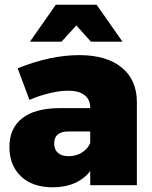

<svg xmlns="http://www.w3.org/2000/svg" viewBox="-20 -786 647 815"><path d="M561 -353V0H363V-60Q338 -27 297.5 -9Q257 9 204 9Q118 9 69 -37.5Q20 -84 20 -162Q20 -241 73.5 -283.5Q127 -326 230 -327H363V-329Q363 -363 339 -382Q315 -401 269 -401Q236 -401 192.5 -391Q149 -381 105 -362L55 -496Q193 -552 317 -552Q432 -552 496.5 -499.5Q561 -447 561 -353ZM363 -179V-228H271Q210 -228 210 -177Q210 -151 226 -137Q242 -123 271 -123Q302 -123 327 -138Q352 -153 363 -179ZM500 -609H366L304 -678L241 -609H107L217 -766H390Z"/></svg>

Font: #9Slide03 Montserrat ExtraBold
Style: Regular
Weight: 800
Designer: Julieta Ulanovsky
Foundry: Julieta Ulanovsky
Version: Version 6.001